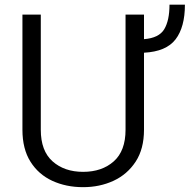

<svg xmlns="http://www.w3.org/2000/svg" viewBox="-20 -772 792 802"><path d="M504.4 -710.9H581.5V-608.4Q644 -613.3 666 -649.9Q688 -686.5 688 -752.4H752.4Q752.4 -658.7 713.4 -607.7Q674.3 -556.6 581.5 -551.8V-230Q581.5 -149.9 546.6 -96.7Q511.7 -43.5 454.1 -16.8Q396.5 9.8 327.1 9.8Q255.9 9.8 198.2 -16.8Q140.6 -43.5 107.2 -96.7Q73.7 -149.9 73.7 -230V-710.9H150.4V-230Q150.4 -141.6 199.7 -97.9Q249 -54.2 327.1 -54.2Q405.8 -54.2 455.1 -97.9Q504.4 -141.6 504.4 -230Z"/></svg>

Font: Vazirmatn RD UI Light
Style: Regular
Weight: 300
Designer: Saber Rastikerdar
Foundry: Saber Rastikerdar
Version: Version 33.003